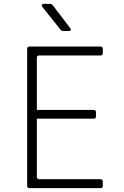

<svg xmlns="http://www.w3.org/2000/svg" viewBox="-20 -970 640 990"><path d="M132 0Q120 0 120 -12V-718Q120 -730 132 -730H498Q510 -730 510 -718V-696Q510 -684 498 -684H182Q170 -684 170 -672V-403H463Q475 -403 475 -391V-370Q475 -358 463 -358H170V-58Q170 -46 182 -46H498Q510 -46 510 -34V-12Q510 0 498 0ZM307 -810Q298 -810 292 -817L198 -935Q194 -941 196 -945.5Q198 -950 205 -950H238Q246 -950 252 -943L342 -825Q347 -819 345 -814.5Q343 -810 335 -810Z"/></svg>

Font: Pitagon Sans Mono Thin
Style: Regular
Weight: 100
Monospace: yes
Designer: Travis Tran
Foundry: Pitagon
Version: Version 1.001; ttfautohint (v1.8.4.7-5d5b);gftools[0.9.26]